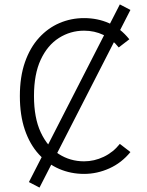

<svg xmlns="http://www.w3.org/2000/svg" viewBox="-20 -780 666 870"><path d="M70 -345Q70 -432 93 -498Q116 -564 156.5 -608.5Q197 -653 249.5 -675.5Q302 -698 361 -698Q422 -698 474 -675Q526 -652 566 -602L518 -565Q488 -603 448 -622Q408 -641 361 -641Q299 -641 247 -608Q195 -575 164.5 -509.5Q134 -444 134 -345Q134 -246 164.5 -180.5Q195 -115 246.5 -82Q298 -49 361 -49Q407 -49 450 -69.5Q493 -90 523 -128L571 -91Q531 -42 475.5 -17Q420 8 361 8Q301 8 248.5 -14.5Q196 -37 155.5 -81.5Q115 -126 92.5 -192Q70 -258 70 -345ZM111 45 523 -760 571 -735 159 70Z"/></svg>

Font: Radio Canada Light
Style: Regular
Weight: 300
Designer: Charles Daoud, Etienne Aubert Bonn, Alexandre Saumier Demers, Jacques Le Bailly
Foundry: Radio-Canada
Version: Version 2.104;gftools[0.9.28.dev5+ged2979d]